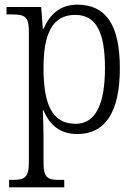

<svg xmlns="http://www.w3.org/2000/svg" viewBox="-20 -566 590 825"><path d="M19 239H256V207H237C189 207 167 201 167 136V25C167 -22 165 -64 164 -92H167C193 -29 238 10 313 10C428 10 495 -78 495 -273C495 -462 433 -546 312 -546C236 -546 193 -502 167 -442H164L157 -536H8V-504H29C84 -504 104 -497 104 -433V133C104 200 82 207 33 207H19ZM305 -34C200 -34 167 -124 167 -274C167 -416 202 -502 303 -502C395 -502 431 -425 431 -273C431 -121 392 -34 305 -34Z"/></svg>

Font: Noto Serif Myanmar SemiCondensed Light
Style: Regular
Weight: 300
Width: 4
Designer: Ben Mitchell and the Monotype Design Team
Foundry: Monotype Imaging Inc.
Version: Version 2.106